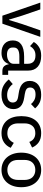

<svg xmlns="http://www.w3.org/2000/svg" viewBox="1000 -1570 582 2623"><g transform="rotate(90 1291.5 -259.0)"><path d="M195 0 16 -518H109L194 -270L248 -91H254L309 -270L395 -518H484L304 0Z M950 0Q907 0 885.5 -24Q864 -48 859 -86H854Q838 -38 799 -13Q760 12 704 12Q623 12 578 -29.5Q533 -71 533 -143Q533 -218 587.5 -257.5Q642 -297 754 -297H852V-344Q852 -396 824 -424Q796 -452 737 -452Q691 -452 660.5 -431.5Q630 -411 610 -378L554 -429Q577 -471 623.5 -500.5Q670 -530 742 -530Q839 -530 892 -483.5Q945 -437 945 -352V-79H1003V0ZM725 -63Q780 -63 816 -88Q852 -113 852 -152V-232H753Q689 -232 659.5 -213Q630 -194 630 -158V-138Q630 -102 655.5 -82.5Q681 -63 725 -63Z M1273 12Q1201 12 1151.5 -15Q1102 -42 1066 -88L1129 -142Q1158 -105 1194.5 -85Q1231 -65 1279 -65Q1329 -65 1355 -85.5Q1381 -106 1381 -142Q1381 -171 1363.5 -190Q1346 -209 1298 -216L1254 -223Q1217 -228 1186 -239Q1155 -250 1133 -268Q1111 -286 1098.5 -312Q1086 -338 1086 -374Q1086 -412 1100 -441.5Q1114 -471 1139 -490.5Q1164 -510 1198.5 -520Q1233 -530 1274 -530Q1340 -530 1384 -508Q1428 -486 1461 -447L1402 -391Q1383 -416 1350.5 -434.5Q1318 -453 1271 -453Q1223 -453 1199.5 -433Q1176 -413 1176 -380Q1176 -345 1198.5 -329Q1221 -313 1266 -306L1310 -299Q1396 -286 1433.5 -249Q1471 -212 1471 -152Q1471 -76 1418 -32Q1365 12 1273 12Z M1800 12Q1744 12 1701 -7Q1658 -26 1628 -61Q1598 -96 1582.5 -146.5Q1567 -197 1567 -259Q1567 -321 1582.5 -371Q1598 -421 1628 -456.5Q1658 -492 1701 -511Q1744 -530 1800 -530Q1877 -530 1925 -496Q1973 -462 1996 -406L1919 -368Q1906 -406 1875.5 -428Q1845 -450 1800 -450Q1733 -450 1699.5 -409Q1666 -368 1666 -304V-214Q1666 -150 1699.5 -109Q1733 -68 1800 -68Q1848 -68 1880 -91Q1912 -114 1932 -156L2000 -114Q1975 -55 1925 -21.5Q1875 12 1800 12Z M2302 12Q2249 12 2205.5 -7Q2162 -26 2131 -61.5Q2100 -97 2083 -147Q2066 -197 2066 -259Q2066 -321 2083 -371Q2100 -421 2131 -456.5Q2162 -492 2205.5 -511Q2249 -530 2302 -530Q2355 -530 2398.5 -511Q2442 -492 2473 -456.5Q2504 -421 2521 -371Q2538 -321 2538 -259Q2538 -197 2521 -147Q2504 -97 2473 -61.5Q2442 -26 2398.5 -7Q2355 12 2302 12ZM2302 -68Q2363 -68 2401 -106Q2439 -144 2439 -220V-298Q2439 -374 2401 -412Q2363 -450 2302 -450Q2241 -450 2203 -412Q2165 -374 2165 -298V-220Q2165 -144 2203 -106Q2241 -68 2302 -68Z"/></g></svg>

Font: IBM Plex Sans Devanagari Text
Style: Regular
Weight: 450
Designer: Mike Abbink, Paul van der Laan, Pieter van Rosmalen, Erin McLaughlin
Foundry: Bold Monday
Version: Version 1.1